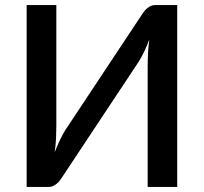

<svg xmlns="http://www.w3.org/2000/svg" viewBox="-20 -740 808 760"><path d="M681.5 -720V0H564.5V-478Q564.5 -502 565.8 -528Q567 -554 571 -584Q561.5 -558 550.8 -535.8Q540 -513.5 529.5 -496.5L224.5 -36.5Q220.5 -30 215.2 -23.5Q210 -17 203.2 -11.8Q196.5 -6.5 189 -3.2Q181.5 0 173 0H85.5V-720H203V-242.5Q203 -218.5 201.8 -192.2Q200.5 -166 196.5 -137Q206 -162.5 216.8 -184.8Q227.5 -207 237.5 -223.5L542.5 -683.5Q546.5 -690 551.8 -696.5Q557 -703 563.8 -708.2Q570.5 -713.5 578 -716.8Q585.5 -720 594 -720Z"/></svg>

Font: Lato 2
Style: Regular
Weight: 600
Designer: Lukasz Dziedzic with Adam Twardoch and Botio Nikoltchev
Foundry: tyPoland Lukasz Dziedzic
Version: Version 2.015; 2015-08-06; http://www.latofonts.com/